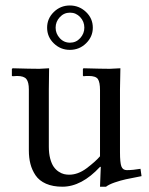

<svg xmlns="http://www.w3.org/2000/svg" viewBox="-20 -686 557 718"><path d="M188 -582.5Q188 -560.5 203.4 -543.5Q218.8 -526.4 241.7 -526.4Q264.6 -526.4 280 -543.5Q295.4 -560.5 295.4 -582.5Q295.4 -605.5 279.8 -622.1Q264.2 -638.7 241.7 -638.7Q219.2 -638.7 203.6 -621.8Q188 -605 188 -582.5ZM156.2 -582.5Q156.2 -616.7 181.2 -641.1Q206.1 -665.5 241.2 -665.5Q275.9 -665.5 301.5 -641.4Q327.1 -617.2 327.1 -582.5Q327.1 -548.8 302 -524.2Q276.9 -499.5 241.2 -499.5Q206.5 -499.5 181.4 -523.7Q156.2 -547.9 156.2 -582.5ZM428.7 -116.2Q428.7 -78.1 433.8 -64Q439 -49.8 454.1 -49.8Q477.1 -49.8 505.4 -54.7L509.3 -27.3Q471.2 -20 450.9 -15.6Q430.7 -11.2 408.9 -3.7Q387.2 3.9 376.5 12.2H354L356.9 -62H354Q285.2 12.2 213.4 12.2Q177.7 12.2 152.1 1Q126.5 -10.3 113 -30.3Q99.6 -50.3 93.8 -73Q87.9 -95.7 87.9 -123.5V-351.6Q87.9 -378.4 78.9 -390.1Q69.8 -401.9 43.9 -401.9Q37.1 -401.9 27.3 -400.9L24.4 -402.3V-428.2L27.3 -430.7Q94.7 -428.7 127 -428.7L163.6 -430.7L162.6 -351.1V-137.7Q162.6 -112.3 167.7 -93Q172.9 -73.7 180.7 -62.5Q188.5 -51.3 199.2 -44.2Q210 -37.1 219.5 -34.9Q229 -32.7 238.8 -32.7Q271.5 -32.7 303.7 -56.6Q337.9 -82.5 354 -101.6V-349.1Q354 -378.4 346.2 -390.1Q338.4 -401.9 312 -401.9Q298.8 -401.9 292 -400.9L290 -403.3V-427.7L292 -430.7Q362.8 -428.7 390.6 -428.7L430.2 -430.7L428.7 -352.1Z"/></svg>

Font: Libertinage
Style: f
Weight: 400
Designer: OSP
Foundry: OSP
Version: Version 1.0; 2008; OFL relea